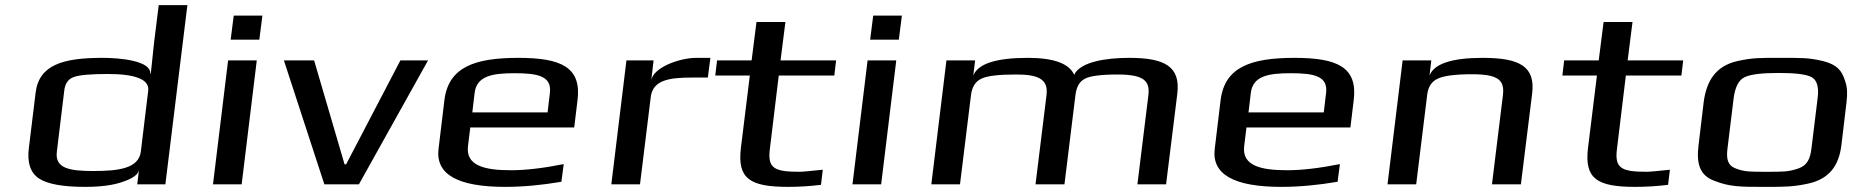

<svg xmlns="http://www.w3.org/2000/svg" viewBox="-20 -720 7271 750"><path d="M381 -494C228 -494 132 -468 119 -357L93 -144C85 -85 99 -45 132 -23C165 -1 225 10 313 10C375 10 426 3 463 -11C501 -24 521 -40 523 -57L516 0H626L712 -700H600L582 -555C579 -528 575 -487 569 -432H567C571 -482 452 -494 381 -494ZM344 -52C252 -52 194 -62 202 -127L231 -366C234 -393 246 -411 268 -419C289 -427 334 -431 401 -431C511 -431 564 -409 559 -366L530 -127C521 -61 441 -52 344 -52Z M993 -565 1005 -659H893L881 -565ZM924 0 983 -484H871L812 0Z M1652 -484H1544L1332 -78H1326L1207 -484H1089L1247 0H1382Z M2005 -494C1834 -494 1732 -458 1716 -329L1693 -138C1681 -39 1768 10 1953 10C2023 10 2097 3 2173 -10L2182 -79C2102 -63 2033 -55 1976 -55C1872 -55 1799 -73 1808 -149L1817 -222H2223L2236 -329C2252 -458 2171 -494 2005 -494ZM1990 -434C2081 -434 2136 -423 2128 -357L2119 -281H1825L1834 -357C1842 -423 1902 -434 1990 -434Z M2524 -405 2533 -484H2427L2368 0H2480L2522 -341C2530 -407 2593 -417 2682 -417H2745L2755 -494H2700C2634 -494 2530 -456 2524 -405Z M2987 -136 3022 -425H3239L3246 -484H3029L3048 -634H2935L2916 -484H2781L2774 -425H2909L2874 -141C2860 -22 2909 10 3059 10C3103 10 3146 7 3187 2L3194 -57C3146 -52 3116 -49 3103 -49C3006 -49 2978 -62 2987 -136Z M3491 -565 3503 -659H3391L3379 -565ZM3422 0 3481 -484H3369L3310 0Z M4391 -494C4302 -494 4200 -479 4176 -428C4156 -472 4096 -494 3995 -494C3871 -494 3800 -471 3782 -425L3789 -484H3677L3618 0H3730L3773 -349C3777 -380 3790 -402 3814 -413C3837 -424 3883 -429 3949 -429C4032 -429 4076 -413 4068 -349L4025 0H4138L4181 -349C4185 -380 4196 -401 4217 -412C4236 -423 4280 -429 4346 -429C4374 -429 4396 -427 4415 -423C4457 -413 4471 -390 4466 -349L4423 0H4535L4579 -355C4591 -459 4532 -494 4391 -494Z M5037 -494C4866 -494 4764 -458 4748 -329L4725 -138C4713 -39 4800 10 4985 10C5055 10 5129 3 5205 -10L5214 -79C5134 -63 5065 -55 5008 -55C4904 -55 4831 -73 4840 -149L4849 -222H5255L5268 -329C5284 -458 5203 -494 5037 -494ZM5022 -434C5113 -434 5168 -423 5160 -357L5151 -281H4857L4866 -357C4874 -423 4934 -434 5022 -434Z M5772 -494C5651 -494 5582 -471 5564 -425L5571 -484H5459L5400 0H5512L5555 -350C5559 -381 5572 -402 5597 -413C5620 -424 5665 -430 5731 -430C5760 -430 5783 -428 5801 -424C5843 -414 5856 -391 5851 -350L5808 0H5921L5965 -355C5978 -461 5915 -494 5772 -494Z M6296 -136 6331 -425H6548L6555 -484H6338L6357 -634H6244L6225 -484H6090L6083 -425H6218L6183 -141C6169 -22 6218 10 6368 10C6412 10 6455 7 6496 2L6503 -57C6455 -52 6425 -49 6412 -49C6315 -49 6287 -62 6296 -136Z M7193 -321C7197 -353 7196 -380 7188 -402C7175 -445 7156 -467 7103 -481C7045 -495 7015 -494 6936 -494C6857 -494 6826 -495 6765 -481C6683 -462 6646 -405 6635 -321L6615 -153C6606 -82 6619 -35 6676 -14C6736 10 6778 10 6874 10C6950 10 6985 10 7044 -3C7125 -21 7163 -72 7173 -153ZM7056 -140C7051 -100 7040 -74 7005 -62C6965 -48 6940 -49 6881 -49C6821 -49 6796 -48 6760 -62C6728 -74 6723 -100 6728 -140L6752 -336C6758 -381 6772 -408 6796 -419C6820 -430 6864 -435 6928 -435C6992 -435 7035 -430 7056 -419C7077 -408 7086 -381 7080 -336Z"/></svg>

Font: Gamestation Extended
Style: Italic
Weight: 400
Width: 7
Designer: Jonas Hecksher
Foundry: Jonas Hecksher, Playtypeª, e-types AS
Version: Version 1.003